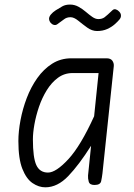

<svg xmlns="http://www.w3.org/2000/svg" viewBox="-20 -790 571 820"><path d="M173.5 10Q145.5 10 119 -8Q92.5 -26 75.5 -69Q58.5 -112 58.5 -187.5Q58.5 -228.5 67.5 -276.5Q76.5 -324.5 94.2 -371.2Q112 -418 139.2 -456.5Q166.5 -495 202.8 -518Q239 -541 285 -541H435Q452.5 -541 459.8 -530.8Q467 -520.5 466 -508L417.5 -49Q415.5 -32.5 412 -16.2Q408.5 0 383.5 0Q363 0 359 -14Q355 -28 356 -40.5L369 -167.5Q317.5 -86 271.5 -38Q225.5 10 173.5 10ZM185 -53Q219 -53 271.8 -110Q324.5 -167 382 -293.5L401 -478H290Q255 -478 227.5 -457.8Q200 -437.5 179.8 -404.8Q159.5 -372 146.5 -333.8Q133.5 -295.5 127 -259Q120.5 -222.5 120.5 -195Q120.5 -116.5 135.2 -84.8Q150 -53 185 -53ZM394.5 -657.5Q373 -657.5 352.5 -672.2Q332 -687 314 -701.8Q296 -716.5 281 -716.5Q264.5 -716.5 253 -707.2Q241.5 -698 224 -686Q217 -681.5 209 -684Q201 -686.5 195.5 -693.5Q190 -700.5 189.5 -708.5Q189 -718 197.2 -728Q205.5 -738 218 -746Q232.5 -755 246 -762.8Q259.5 -770.5 279 -770.5Q298.5 -770.5 315.2 -761.2Q332 -752 346.5 -739.5Q361 -727 374.2 -717.8Q387.5 -708.5 400 -708.5Q416 -708.5 426.5 -716.2Q437 -724 460.5 -746.5Q467 -752.5 475.2 -749.8Q483.5 -747 490 -739.5Q496.5 -732 496.5 -724.5Q497.5 -715 489.2 -705.5Q481 -696 469 -685.5Q456.5 -674.5 437.8 -666Q419 -657.5 394.5 -657.5Z"/></svg>

Font: Edu NSW ACT Hand
Style: Regular
Weight: 400
Designer: Tina and Corey Anderson, Eben Sorkin, Mirko Velimirovic
Foundry: Sorkin Type Co.
Version: Version 2.000